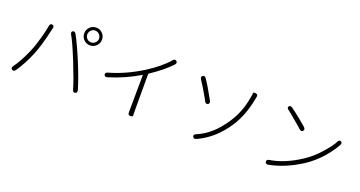

<svg xmlns="http://www.w3.org/2000/svg" viewBox="-44 -1477 4088 2182"><g transform="rotate(20 2000.0 -386.0)"><path d="M150 -28Q129 2 106 -15Q84 -31 106 -60Q166 -140 233 -294Q265 -369 293.5 -474Q322 -579 328 -622Q333 -658 361 -653Q389 -647 379 -612L378 -607Q374 -590 370 -573Q325 -378 280 -272Q219 -127 150 -28ZM870 -13Q843 -5 834 -41Q812 -125 725 -343Q642 -548 601 -617Q583 -648 605 -661Q628 -673 645 -642Q706 -529 776 -360Q846 -191 887 -55Q897 -21 870 -13ZM842.5 -577Q798 -577 766.5 -608.5Q735 -640 735 -684.5Q735 -729 766.5 -760.5Q798 -792 842.5 -792Q887 -792 918.5 -760.5Q950 -729 950 -684.5Q950 -640 918.5 -608.5Q887 -577 842.5 -577ZM842 -613Q871 -613 892.5 -634Q914 -655 914 -684Q914 -713 892.5 -734.5Q871 -756 842 -756Q813 -756 792.5 -734.5Q772 -713 772 -684Q772 -655 792.5 -634Q813 -613 842 -613Z M1550 20Q1519 23 1519 -14L1523 -464Q1523 -469 1519 -466Q1352 -366 1156 -305Q1122 -294 1114 -321Q1106 -347 1141 -356Q1338 -411 1536 -535Q1700 -640 1782 -738Q1805 -766 1826 -747Q1848 -728 1823 -701Q1730 -603 1584 -507Q1576 -502 1576 -492V-69Q1576 -5 1578 6.5Q1580 18 1550 20Z M2345 8Q2312 22 2301 -3Q2290 -28 2324 -42Q2500 -113 2636 -319Q2733 -465 2761 -641Q2764 -659 2768 -677Q2770 -689 2770 -701.5Q2770 -714 2801 -710Q2832 -706 2823 -670Q2819 -653 2816 -636Q2778 -439 2683 -292Q2546 -83 2345 8ZM2331 -410Q2306 -397 2290 -429Q2278 -454 2233 -530Q2224 -546 2215 -561L2162 -644Q2143 -674 2166 -689Q2188 -704 2208 -674Q2257 -604 2339 -454Q2356 -423 2331 -410Z M3214 4Q3179 11 3174 -17Q3169 -46 3205 -51Q3377 -77 3566 -200Q3669 -267 3757 -369Q3838 -463 3858 -507Q3873 -540 3897 -528Q3920 -516 3902 -484Q3859 -405 3785 -320Q3698 -222 3596 -156Q3407 -34 3214 4ZM3451 -493Q3432 -473 3406 -499Q3389 -516 3317 -576Q3236 -645 3218 -657Q3188 -677 3202 -697Q3216 -718 3245 -698Q3271 -681 3352 -616Q3430 -553 3445 -538Q3471 -513 3451 -493Z"/></g></svg>

Font: Resource Han Rounded JP Light
Style: Regular
Weight: 300
Designer: Cyano Hao (round all glyphs); Ryoko NISHIZUKA 西塚涼子 (kana, bopomofo & ideographs); Paul D. Hunt (Latin, Greek & Cyrillic)
Foundry: Cyano Hao
Version: 0.990